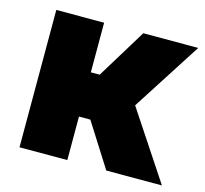

<svg xmlns="http://www.w3.org/2000/svg" viewBox="-83 -623 766 716"><g transform="rotate(15 300.0 -265.0)"><path d="M49.8 -530.3H234.4V-338.9H268.6L385.7 -530.3H597.7L425.8 -262.7L599.6 0H384.8L278.3 -168H234.4V0H49.8Z"/></g></svg>

Font: Pretendard JP Black
Style: Regular
Weight: 900
Designer: Base glyphs from Inter by Rasmus Andersson; Hangeul glyphs from Noto Sans CJK(Source Han Sans) by Jang Soo-young and Kan
Foundry: Kil Hyung-jin
Version: Version 1.309